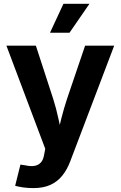

<svg xmlns="http://www.w3.org/2000/svg" viewBox="-20 -781 634 1009"><path d="M59.6 195.3 87.4 84 113.3 87.9Q141.1 94.2 161.9 90.6Q182.6 86.9 195.3 72.3Q208 57.6 211.9 31.7L217.8 1L13.7 -541H168.5L259.3 -262.2Q275.9 -210 286.9 -157.7Q297.9 -105.5 311 -48.8H275.9Q289.1 -105.5 302.2 -158Q315.4 -210.4 332.5 -262.2L427.2 -541H580.1L349.1 66.9Q332.5 110.8 307.1 142.3Q281.7 173.8 244.6 190.7Q207.5 207.5 154.8 207.5Q127 207.5 101.6 203.9Q76.2 200.2 59.6 195.3ZM242.7 -608.9 313.5 -761.2H450.2L345.2 -608.9Z"/></svg>

Font: Inter 17pt
Style: Bold
Weight: 700
Version: Version 4.001;git-66647c0bb